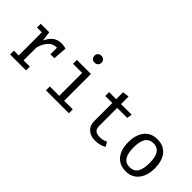

<svg xmlns="http://www.w3.org/2000/svg" viewBox="24 -1098 1655 1655"><g transform="rotate(45 851.5 -270.5)"><path d="M376.5 -374 367.7 -247.1H319.3V-327.1H315.9Q229.5 -327.1 192.9 -203.6V-46.4H269V0H74.7V-46.4H133.3V-328.1H74.7V-374H178.2L189.5 -285.6Q212.4 -334 243.9 -357.9Q275.4 -381.8 323.7 -381.8Q346.7 -381.8 376.5 -374Z M682.6 -506.8Q682.6 -488.3 670.7 -476.6Q658.7 -464.8 638.7 -464.8Q619.6 -464.8 607.9 -476.6Q596.2 -488.3 596.2 -506.8Q596.2 -525.4 607.9 -537.1Q619.6 -548.8 638.7 -548.8Q658.7 -548.8 670.7 -537.1Q682.6 -525.4 682.6 -506.8ZM686.5 -47.4H791.5V0H511.7V-47.4H626.5V-326.7H515.1V-374H686.5Z M1119.1 7.8Q1060.1 7.8 1026.9 -23.2Q993.7 -54.2 993.7 -104.5V-327.1H907.7V-374H993.7V-458.5L1053.2 -465.8V-374H1183.1L1175.3 -327.1H1053.2V-105Q1053.2 -73.2 1070.3 -57.6Q1087.4 -42 1125 -42Q1163.6 -42 1196.8 -59.6L1220.2 -19Q1200.7 -6.3 1173.3 0.7Q1146 7.8 1119.1 7.8Z M1651.4 -187.5Q1651.4 -99.6 1609.1 -45.9Q1566.9 7.8 1490.2 7.8Q1413.1 7.8 1371.1 -44.4Q1329.1 -96.7 1329.1 -186.5Q1329.1 -275.4 1371.3 -328.6Q1413.6 -381.8 1491.2 -381.8Q1568.4 -381.8 1609.9 -329.8Q1651.4 -277.8 1651.4 -187.5ZM1393.6 -186.5Q1393.6 -112.8 1417.5 -76.9Q1441.4 -41 1490.2 -41Q1539.1 -41 1563 -76.9Q1586.9 -112.8 1586.9 -187.5Q1586.9 -261.2 1563.2 -297.1Q1539.6 -333 1491.2 -333Q1441.9 -333 1417.7 -296.9Q1393.6 -260.7 1393.6 -186.5Z"/></g></svg>

Font: Amiri Typewriter
Style: Regular
Weight: 400
Monospace: yes
Designer: Khaled Hosny
Version: Version 1.1